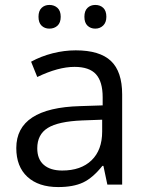

<svg xmlns="http://www.w3.org/2000/svg" viewBox="-20 -748 596 778"><path d="M180 -632Q200 -632 213 -644Q226 -656 226 -680Q226 -704 213 -716Q200 -728 180 -728Q161 -728 148.5 -716Q136 -704 136 -680Q136 -656 148.5 -644Q161 -632 180 -632ZM366 -632Q385 -632 398 -644.5Q411 -657 411 -680Q411 -704 398.5 -716Q386 -728 366 -728Q347 -728 334.5 -716Q322 -704 322 -680Q322 -656 334.5 -644Q347 -632 366 -632ZM475 -365Q475 -458 429.5 -501Q384 -544 287 -544Q240 -544 193 -532Q146 -520 106 -498L131 -436Q216 -477 282 -477Q342 -477 369 -447Q396 -417 396 -354V-321L305 -318Q46 -311 46 -148Q46 -73 91 -31.5Q136 10 216 10Q277 10 316.5 -8.5Q356 -27 395 -76H399L415 0H475ZM131 -147Q131 -203 173.5 -229.5Q216 -256 313 -260L394 -263V-215Q394 -140 351 -98.5Q308 -57 232 -57Q184 -57 157.5 -80Q131 -103 131 -147Z"/></svg>

Font: OpenSansMMV
Style: Regular
Weight: 400
Designer: Steve Matteson
Foundry: Ascender Corporation
Version: Version 4.000